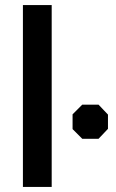

<svg xmlns="http://www.w3.org/2000/svg" viewBox="-20 -734 457 754"><path d="M70 -714H183V0H70ZM265 -227V-285L303 -323H367L404 -284V-228L367 -189H303Z"/></svg>

Font: Chakra Petch SemiBold
Style: Regular
Weight: 600
Designer: Katatrad Aksorn Co.,Ltd.
Foundry: Cadson Demak Co.,Ltd.
Version: Version 1.000; ttfautohint (v1.6)